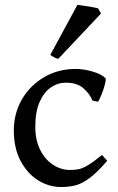

<svg xmlns="http://www.w3.org/2000/svg" viewBox="-20 -751 483 786"><path d="M418.9 -92.8Q376.5 -43.5 345.2 -20.8Q314 2 287.1 8.3Q260.3 14.6 229.5 14.6Q180.2 14.6 136 -12.9Q91.8 -40.5 64.2 -92.5Q36.6 -144.5 36.6 -216.8Q36.6 -287.1 69.8 -344.2Q103 -401.4 160.6 -435.1Q218.3 -468.8 290.5 -468.8Q322.8 -468.8 359.4 -458Q396 -447.3 412.6 -430.2Q414.1 -422.4 408.7 -402.6Q403.3 -382.8 395.3 -363Q387.2 -343.3 381.3 -334.5L358.4 -339.4Q347.7 -366.7 321.5 -389.6Q295.4 -412.6 249 -412.6Q216.8 -412.6 188.2 -393.1Q159.7 -373.5 142.1 -333.5Q124.5 -293.5 124.5 -231.9Q124.5 -177.7 144.3 -137.9Q164.1 -98.1 196.8 -76.7Q229.5 -55.2 267.1 -55.2Q285.6 -55.2 301.8 -58.3Q317.9 -61.5 339.8 -74.5Q361.8 -87.4 397.5 -116.7ZM218.8 -510.3Q210 -511.7 200.7 -516.8Q191.4 -522 186 -526.4L296.9 -731Q304.2 -730.5 321.5 -727.8Q338.9 -725.1 356.2 -722.2Q373.5 -719.2 380.9 -717.3L393.6 -695.8Z"/></svg>

Font: Gentium Book Plus
Style: Regular
Weight: 400
Designer: Victor Gaultney, Annie Olsen, Iska Routamaa, Becca Hirsbrunner
Foundry: SIL International
Version: Version 6.101